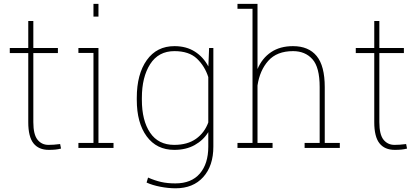

<svg xmlns="http://www.w3.org/2000/svg" viewBox="-20 -782 2220 1015"><path d="M156.2 -670.9V-528.3H286.1V-501.5H156.2V-136.2Q156.2 -71.3 178.2 -43.7Q200.2 -16.1 236.3 -16.1Q252 -16.1 264.2 -17.1Q276.4 -18.1 297.9 -20.5L302.7 3.4Q288.1 7.3 272.7 8.8Q257.3 10.3 237.8 10.3Q184.6 10.3 157 -24.4Q129.4 -59.1 129.4 -136.2V-501.5H31.7V-528.3H129.4V-670.9Z M394.5 -26.4H474.1V-502H394.5V-528.3H500.5V-26.4H580.1V0H394.5ZM500.5 -694.3H474.1V-761.7H500.5Z M703.1 -264.6Q703.1 -390.1 755.9 -464.1Q808.6 -538.1 902.3 -538.1Q964.8 -538.1 1010 -509.3Q1055.2 -480.5 1081.5 -430.7L1085.4 -528.3H1107.9V-6.8Q1107.9 94.7 1054.4 154.1Q1001 213.4 908.2 213.4Q869.6 213.4 827.9 205.3Q786.1 197.3 754.9 183.1L762.7 156.7Q798.3 172.4 831.5 179.9Q864.7 187.5 907.2 187.5Q991.7 187.5 1036.4 135.5Q1081.1 83.5 1081.1 -6.8V-83.5Q1054.7 -40.5 1009 -15.1Q963.4 10.3 901.4 10.3Q808.1 10.3 755.6 -61Q703.1 -132.3 703.1 -254.4ZM730 -254.4Q730 -145 773.4 -80.6Q816.9 -16.1 900.9 -16.1Q971.2 -16.1 1016.4 -48.3Q1061.5 -80.6 1081.1 -134.8V-374.5Q1062.5 -432.6 1020.8 -472.2Q979 -511.7 901.9 -511.7Q817.9 -511.7 773.9 -443.1Q730 -374.5 730 -264.6Z M1235.4 -735.4V-761.7H1341.3V-417Q1365.7 -474.6 1413.1 -506.3Q1460.4 -538.1 1528.8 -538.1Q1611.3 -538.1 1654.1 -485.8Q1696.8 -433.6 1696.8 -321.3V-26.4H1776.4V0H1590.3V-26.4H1669.9V-322.3Q1669.9 -426.3 1631.6 -469Q1593.3 -511.7 1529.3 -511.7Q1443.8 -511.7 1398.4 -460.7Q1353 -409.7 1341.3 -330.1V-26.4H1420.9V0H1235.4V-26.4H1314.9V-735.4Z M1985.4 -670.9V-528.3H2115.2V-501.5H1985.4V-136.2Q1985.4 -71.3 2007.3 -43.7Q2029.3 -16.1 2065.4 -16.1Q2081.1 -16.1 2093.3 -17.1Q2105.5 -18.1 2127 -20.5L2131.8 3.4Q2117.2 7.3 2101.8 8.8Q2086.4 10.3 2066.9 10.3Q2013.7 10.3 1986.1 -24.4Q1958.5 -59.1 1958.5 -136.2V-501.5H1860.8V-528.3H1958.5V-670.9Z"/></svg>

Font: TypoPRO Roboto Slab
Style: Thin
Weight: 250
Designer: Google
Version: Version 1.100263; 2013; ttfautohint (v0.94.20-1c74) -l 8 -r 